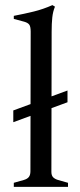

<svg xmlns="http://www.w3.org/2000/svg" viewBox="-20 -731 312 751"><path d="M32 -253V-299L244 -377V-331ZM34 0V-16L73 -27Q87 -31 93 -39Q99 -47 99 -61L100 -607Q100 -627 94.5 -634.5Q89 -642 75 -646L34 -657V-669Q76 -677 112.5 -686Q149 -695 185 -711L195 -705Q187 -686 184.5 -662.5Q182 -639 182 -607L181 -59Q181 -45 187.5 -38Q194 -31 207 -27L246 -16V0Z"/></svg>

Font: Ibarra Real Nova Medium
Style: Regular
Weight: 500
Designer: Jose Maria Ribagorda & Octavio Pardo
Foundry: Jose Maria Ribagorda
Version: Version 2.000